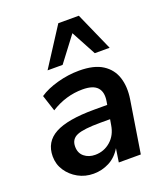

<svg xmlns="http://www.w3.org/2000/svg" viewBox="-140 -853 828 959"><g transform="rotate(-20 273.5 -373.5)"><path d="M193 10Q148 10 111 -10.5Q74 -31 51.5 -65Q29 -99 29 -141Q29 -218 95.5 -254Q162 -290 304 -290H373L376 -308Q384 -355 361.5 -380Q339 -405 283 -405Q194 -405 115 -355L87 -441Q125 -467 183 -483Q241 -499 299 -499Q378 -499 423 -470Q468 -441 484 -391Q500 -341 490 -277L446 0H329L340 -72Q315 -30 276 -10Q237 10 193 10ZM232 -76Q279 -76 314 -106.5Q349 -137 357 -189L362 -218H310Q222 -218 186.5 -203.5Q151 -189 151 -149Q151 -114 174.5 -95Q198 -76 232 -76ZM152 -554 283 -757H392L482 -554H403L332 -686L232 -554Z"/></g></svg>

Font: Nunito Sans
Style: Bold Italic
Weight: 700
Italic angle: -9°
Designer: Vernon Adams
Foundry: Vernon Adams
Version: Version 3.006; ttfautohint (v1.8.3)